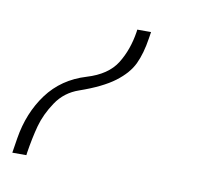

<svg xmlns="http://www.w3.org/2000/svg" viewBox="-212 -921 368 355"><g transform="rotate(10 -28.0 -744.0)"><path d="M-164.1 -640.1Q-156.2 -689 -129.6 -724.9Q-103 -760.7 -57.6 -774.4Q-18.6 -786.1 -2.4 -812Q13.7 -837.9 19 -872.1L19.5 -876.5H45.4L43.5 -864.3Q39.1 -835.4 29.8 -815.7Q20.5 -795.9 -2.2 -778.8Q-24.9 -761.7 -66.9 -747.1Q-93.8 -737.8 -109.1 -714.8Q-124.5 -691.9 -130.9 -668.5Q-137.2 -645 -141.6 -616.7L-142.1 -612.3H-168.5Z"/></g></svg>

Font: Mardoto Thin
Style: Italic
Weight: 250
Italic angle: -12°
Designer: Christian Robertson, Vahan Hovhannisyan
Foundry: Google
Version: Version 1.000